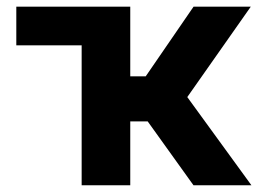

<svg xmlns="http://www.w3.org/2000/svg" viewBox="-20 -550 767 570"><path d="M301.2 -415.5H28.4V-530.3H301.2ZM222.4 -530.3H366.7V-323.4H412.6L554.7 -530.3H724.6L536 -261.8L726.4 0H554.4L418.5 -189.5H366.7V0H222.4Z"/></svg>

Font: Pretendard Std Variable
Style: Regular
Weight: 400
Designer: Base glyphs from Inter by Rasmus Andersson; Hangeul glyphs from Noto Sans CJK(Source Han Sans) by Jang Soo-young and Kan
Foundry: Kil Hyung-jin
Version: Version 1.309;Glyphs 3.2 (3225)